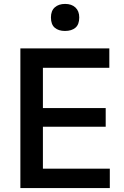

<svg xmlns="http://www.w3.org/2000/svg" viewBox="-20 -960 634 980"><path d="M84 0V-713H538V-614H199V-408.5H519.5V-313H199V-99H540.5V0ZM311.5 -802Q279 -802 259.5 -818.5Q240 -835 240 -871Q240 -905 259.8 -922.5Q279.5 -940 312.5 -940Q345.5 -940 365 -921.8Q384.5 -903.5 384.5 -871Q384.5 -835 365 -818.5Q345.5 -802 311.5 -802Z"/></svg>

Font: Heraclito Medium
Style: Regular
Weight: 500
Designer: Kostas Bartsokas (font) & Cristiano Sobral (main changes)
Foundry: Kostas Bartsokas (font) & Cristiano Sobral (main changes)
Version: Version 1.00;July 8, 2020;FontCreator 13.0.0.2655 64-bit